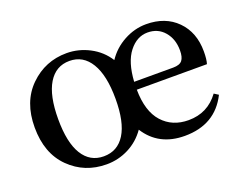

<svg xmlns="http://www.w3.org/2000/svg" viewBox="-92 -714 1144 902"><g transform="rotate(-20 480.0 -263.0)"><path d="M304.7 -25.4Q374 -25.4 411.1 -85Q448.2 -144.5 448.2 -260.7Q448.2 -377.9 410.6 -439.9Q373 -502 304.7 -502Q236.3 -502 199.2 -440.9Q162.1 -379.9 162.1 -262.7Q162.1 -145.5 199.2 -85.4Q236.3 -25.4 304.7 -25.4ZM557.6 -305.7H752.9Q785.2 -305.7 797.9 -321.3Q810.5 -336.9 810.5 -371.1Q810.5 -427.7 778.8 -464.8Q747.1 -502 695.3 -502Q641.6 -502 602.5 -452.1Q563.5 -402.3 557.6 -305.7ZM907.2 -266.6H556.6Q557.6 -158.2 606.9 -103.5Q656.2 -48.8 737.3 -48.8Q833 -48.8 889.6 -126L911.1 -112.3Q847.7 14.6 695.3 14.6Q565.4 14.6 501 -86.9Q466.8 -38.1 415 -11.7Q363.3 14.6 304.7 14.6Q195.3 14.6 120.1 -59.6Q44.9 -133.8 44.9 -263.7Q44.9 -391.6 121.1 -466.3Q197.3 -541 304.7 -541Q364.3 -541 418.5 -512.7Q472.7 -484.4 504.9 -433.6Q538.1 -483.4 591.3 -512.2Q644.5 -541 702.1 -541Q797.9 -541 856 -482.4Q914.1 -423.8 914.1 -328.1Q914.1 -288.1 907.2 -266.6Z"/></g></svg>

Font: GenYoMin TW TTF SemiBold
Style: Regular
Weight: 600
Version: Version 1.300